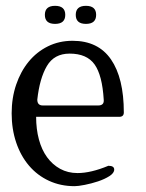

<svg xmlns="http://www.w3.org/2000/svg" viewBox="-20 -638 500 659"><path d="M310 -587Q310 -556 275 -556Q240 -556 240 -587Q240 -618 275 -618Q310 -618 310 -587ZM204 -587Q204 -556 169 -556Q134 -556 134 -587Q134 -618 169 -618Q204 -618 204 -587ZM405 -252Q405 -237 389 -237H104Q104 -195 113.5 -159.5Q123 -124 141.5 -98.5Q160 -73 186.5 -58.5Q213 -44 246 -44Q292 -44 352 -69Q372 -69 372 -56Q372 -44 355.5 -33.5Q339 -23 316.5 -15.5Q294 -8 271 -3.5Q248 1 236 1Q188 1 148 -17.5Q108 -36 79.5 -69.5Q51 -103 35.5 -149Q20 -195 20 -249Q20 -302 35.5 -347.5Q51 -393 78.5 -426.5Q106 -460 144.5 -479Q183 -498 229 -498Q317 -498 361 -434Q405 -370 405 -252ZM336 -296Q331 -380 304.5 -417Q278 -454 219 -454Q166 -454 141 -411.5Q116 -369 108 -296Q108 -276 127 -276H317Q338 -276 336 -296Z"/></svg>

Font: Jura
Style: Regular
Weight: 400
Designer: Ed Merritt
Foundry: Ten by Twenty
Version: Version 1.007